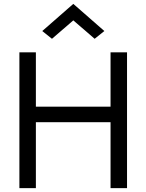

<svg xmlns="http://www.w3.org/2000/svg" viewBox="-20 -970 755 990"><path d="M358 -865 248 -770 198 -810 358 -950 518 -810 468 -770ZM80 -700H165V-420H550V-700H635V0H550V-340H165V0H80Z"/></svg>

Font: Von Book
Style: Regular
Weight: 400
Version: Version 4.000; ttfautohint (v1.8.4.7-5d5b)